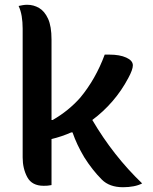

<svg xmlns="http://www.w3.org/2000/svg" viewBox="-20 -775 640 805"><path d="M196 1Q186 3 179 3.5Q172 4 163 4Q114 4 94.5 -32Q75 -68 75 -115V-655Q75 -683 71 -707Q67 -731 58 -750Q67 -752 76 -753.5Q85 -755 94 -755Q121 -755 144 -741.5Q167 -728 181.5 -696.5Q196 -665 196 -609V-272H201Q234 -291 262.5 -314Q291 -337 316 -365Q381 -443 419 -546H439Q482 -546 509.5 -533.5Q537 -521 537 -501Q537 -483 518 -448Q490 -395 451.5 -350.5Q413 -306 367 -272Q455 -122 576 -6Q561 2 540 6Q519 10 496 10Q439 10 407 -22Q367 -62 333 -116Q317 -143 305 -168.5Q293 -194 284 -220H279Q238 -202 196 -192Z"/></svg>

Font: Recursive Mn Csl St SmB
Style: Regular
Weight: 600
Monospace: yes
Version: Version 1.079;hotconv 1.0.112;makeotfexe 2.5.65598; ttfautoh